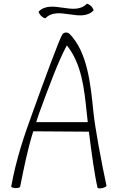

<svg xmlns="http://www.w3.org/2000/svg" viewBox="-20 -999 622 1028"><path d="M224 -902C291 -970 412 -875 480 -942C483 -945 477 -956 468 -966C458 -975 447 -981 444 -978C377 -910 256 -1005 188 -938C185 -935 191 -924 200 -914C210 -905 221 -899 224 -902ZM88 0C108 -99 126 -193 158 -296L456 -294C470 -180 487 -59 502 5C503 10 514 11 528 8C541 5 551 -1 550 -5C522 -136 488 -318 480 -401C465 -550 448 -721 352 -818C347 -822 341 -825 334 -825C327 -825 321 -822 316 -818C302 -804 209 -547 158 -406C109 -272 67 -149 40 0C40 4 51 7 64 8C77 8 88 5 88 0ZM190 -394C235 -517 295 -680 338 -756C417 -657 431 -525 444 -399C446 -382 448 -363 450 -345H174C179 -361 184 -378 190 -394Z"/></svg>

Font: Nupuram Condensed Thin
Style: Regular
Weight: 100
Width: 3
Designer: Santhosh Thottingal (santhosh.thottingal@gmail.com)
Foundry: SMC
Version: Version 1.000